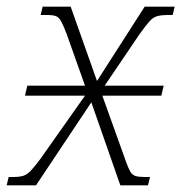

<svg xmlns="http://www.w3.org/2000/svg" viewBox="-43 -556 544 576"><path d="M-23 0 -17 -25H-4Q15 -25 26.5 -28.5Q38 -32 49 -43.5Q60 -55 78 -79L212 -269H32L39 -299H212L157 -454Q147 -480 140.5 -492Q134 -504 125 -507.5Q116 -511 98 -511H79L85 -536H169L248 -313L391 -536H481L475 -511H463Q441 -511 428.5 -507.5Q416 -504 405 -491.5Q394 -479 376 -454L271 -299H448L441 -269H264L335 -71Q342 -51 348 -41Q354 -31 363.5 -28Q373 -25 392 -25H407L401 0H318L231 -249L65 0Z"/></svg>

Font: Noto Serif ExtraLight
Style: Italic
Weight: 200
Italic angle: -12°
Designer: Monotype Design Team
Foundry: Monotype Imaging Inc.
Version: Version 2.014; ttfautohint (v1.8.4.7-5d5b)